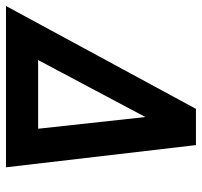

<svg xmlns="http://www.w3.org/2000/svg" viewBox="-74 -654 690 657"><g transform="rotate(90 271.5 -325.0)"><path d="M-37 0 315 -650H439L515 0ZM148 -110H383L343 -477Z"/></g></svg>

Font: Sometype Mono
Style: Bold Italic
Weight: 700
Italic angle: -12°
Monospace: yes
Designer: Ryoichi Tsunekawa
Foundry: Dharma Type
Version: Version 1.000; ttfautohint (v1.8.3)